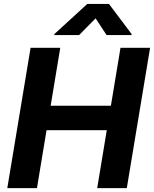

<svg xmlns="http://www.w3.org/2000/svg" viewBox="-20 -975 798 995"><path d="M661.2 -793.3H532.3L475.5 -880L389.9 -793.3H260.7L261.7 -798.3L432.2 -954.5H544.7L662.3 -798.3ZM637.1 0H483.7L533.4 -300.4H221.2L171.5 0H17.8L138.5 -727.3H292.3L242.5 -427.2H554.7L604.4 -727.3H757.8Z"/></svg>

Font: Linik Sans
Style: Bold Italic
Weight: 700
Italic angle: 9°
Designer: Fonts by Rasmus Andersson / Changes by Cristiano Sobral with parts from Marc Monis
Foundry: rsms
Version: Version 3.020; ttfautohint (v1.6)